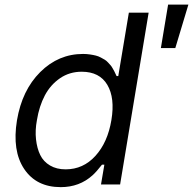

<svg xmlns="http://www.w3.org/2000/svg" viewBox="-20 -781 818 813"><path d="M237.2 11.4Q133.9 11.4 82.4 -65.5Q30.9 -142.4 51.8 -271.3Q73.2 -399.1 150.4 -475.9Q227.6 -552.6 331.7 -552.6Q347.3 -552.6 361.3 -550.4Q375.4 -548.3 386 -545.6Q396.7 -543 406.8 -537.5Q416.9 -532 423.7 -528.1Q430.4 -524.1 437.7 -516.2Q445 -508.2 448.5 -504.3Q452.1 -500.4 457.2 -491.3Q462.4 -482.2 463.8 -479.6Q465.2 -476.9 469.3 -468Q473.4 -459.2 473.7 -458.8H480.8L525.6 -727.3H609.4L488.6 0H407.7L421.9 -83.8H411.9Q387.8 -52.9 371.8 -38.7Q316.4 11.4 237.2 11.4ZM257.8 -63.9Q332.4 -63.9 384.2 -121.1Q436.1 -178.3 451.7 -272.7Q467.3 -366.1 434.5 -421.7Q401.6 -477.3 326 -477.3Q274.5 -477.3 234.2 -449.8Q193.9 -422.2 169.9 -377Q146 -331.7 136.4 -272.7Q128.2 -229 132.5 -190.9Q136.7 -152.7 150.4 -124.6Q164.1 -96.6 191.8 -80.3Q219.5 -63.9 257.8 -63.9ZM661.2 -577.4 691.8 -761.4H777.7L722.3 -577.4Z"/></svg>

Font: Karasuma Gothic
Style: Italic
Weight: 400
Italic angle: -9.39999°
Designer: Rasmus Andersson / Ryoko Nishizuka
Foundry: Genbu
Version: Version 1.00